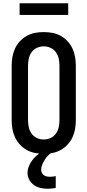

<svg xmlns="http://www.w3.org/2000/svg" viewBox="-20 -941 540 1185"><path d="M250 8Q223 8 196 3Q169 -2 145 -15.5Q121 -29 102.5 -49Q84 -69 72.5 -94Q61 -119 56.5 -146Q52 -173 52 -200V-535Q52 -562 56.5 -589Q61 -616 72.5 -641Q84 -666 102.5 -686Q121 -706 145 -719.5Q169 -733 196 -738Q223 -743 250 -743Q277 -743 304 -738Q331 -733 355 -719.5Q379 -706 397.5 -686Q416 -666 427.5 -641Q439 -616 443.5 -589Q448 -562 448 -535V-200Q448 -173 443.5 -146Q439 -119 427.5 -94Q416 -69 397.5 -49Q379 -29 355 -15.5Q331 -2 304 3Q277 8 250 8ZM250 -80Q272 -80 292.5 -89.5Q313 -99 325.5 -117Q338 -135 342.5 -156.5Q347 -178 347 -200V-535Q347 -557 342.5 -578.5Q338 -600 325.5 -618Q313 -636 292.5 -645.5Q272 -655 250 -655Q228 -655 207.5 -645.5Q187 -636 174.5 -618Q162 -600 157.5 -578.5Q153 -557 153 -535V-200Q153 -178 157.5 -156.5Q162 -135 174.5 -117Q187 -99 207.5 -89.5Q228 -80 250 -80ZM274 224Q252 224 230 219Q208 214 190 201.5Q172 189 161 169Q150 149 150 127Q150 106 157.5 87Q165 68 177 51Q189 34 204.5 20.5Q220 7 237 -4L244 -8H301V0Q287 8 275.5 20Q264 32 255.5 46Q247 60 240.5 75Q234 90 234 107Q234 116 238.5 125.5Q243 135 251 140.5Q259 146 268.5 148Q278 150 288 150Q297 150 306 149Q315 148 324 146V219Q312 221 299.5 222.5Q287 224 274 224ZM101 -849V-921H401V-849Z"/></svg>

Font: Iosevka Custom Semibold
Style: Regular
Weight: 600
Designer: Belleve Invis
Foundry: Belleve Invis
Version: Version 27.0.2; ttfautohint (v1.8.4)